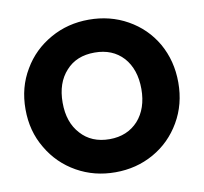

<svg xmlns="http://www.w3.org/2000/svg" viewBox="-80 -798 945 891"><g transform="rotate(-10 393.0 -352.5)"><path d="M394 7C394 7 394 7 394 7C460 7 520 -8 575 -39C630 -70 673 -113 705 -168C737 -223 753 -284 753 -353C753 -353 753 -353 753 -353C753 -422 737 -483 706 -538C674 -593 631 -635 576 -666C521 -697 460 -712 394 -712C394 -712 394 -712 394 -712C328 -712 268 -697 213 -666C158 -635 114 -593 82 -538C49 -483 33 -422 33 -353C33 -353 33 -353 33 -353C33 -284 49 -223 82 -168C114 -113 158 -70 213 -39C268 -8 328 7 394 7ZM394 -149C394 -149 394 -149 394 -149C337 -149 292 -168 259 -205C225 -242 208 -291 208 -353C208 -353 208 -353 208 -353C208 -416 225 -465 259 -502C292 -539 337 -557 394 -557C394 -557 394 -557 394 -557C450 -557 495 -539 529 -502C562 -465 579 -415 579 -353C579 -353 579 -353 579 -353C579 -292 562 -242 529 -205C495 -168 450 -149 394 -149Z"/></g></svg>

Font: Girnar Poppins
Style: Bold
Weight: 500
Designer: Ninad Kale (Devanagari), Jonny Pinhorn (Latin)
Foundry: Indian Type Foundry
Version: ""